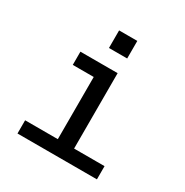

<svg xmlns="http://www.w3.org/2000/svg" viewBox="-172 -892 994 1032"><g transform="rotate(30 325.0 -376.5)"><path d="M280 0V-550H381V0ZM77 0V-82H570V0ZM150 -468V-550H330V-468ZM273 -644V-753H386V-644Z"/></g></svg>

Font: Azeret Mono Thin
Style: Regular
Weight: 400
Version: Version 1.002